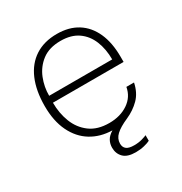

<svg xmlns="http://www.w3.org/2000/svg" viewBox="-161 -648 880 926"><g transform="rotate(-30 278.5 -184.5)"><path d="M330.5 158Q284 158 262.8 136.5Q241.5 115 241.5 82Q241.5 60.5 251.2 42.5Q261 24.5 285 10Q218.5 8.5 168 -22.5Q117.5 -53.5 89 -112.2Q60.5 -171 60.5 -254Q60.5 -339.5 86.8 -400.8Q113 -462 163.2 -494.5Q213.5 -527 284.5 -527Q351.5 -527 398.8 -497.5Q446 -468 471.2 -412.2Q496.5 -356.5 496.5 -277V-249H103Q103 -190.5 122.5 -140.2Q142 -90 183.5 -59Q225 -28 290.5 -28Q352 -28 395.5 -57.5Q439 -87 448 -138H490.5Q480 -86.5 448.8 -55Q417.5 -23.5 374.5 -4.5Q328.5 15.5 306.5 36Q284.5 56.5 284.5 84Q284.5 104 297.5 114.5Q310.5 125 340.5 125Q365.5 125 385.2 119.2Q405 113.5 411.5 110V141Q400.5 147 378.2 152.5Q356 158 330.5 158ZM104 -287H455Q455 -344.5 436.5 -390.2Q418 -436 380 -462.5Q342 -489 283.5 -489Q220 -489 180.2 -458.8Q140.5 -428.5 122 -382Q103.5 -335.5 104 -287Z"/></g></svg>

Font: Public Sans Thin Thin
Style: Regular
Weight: 250
Version: Version 2.001